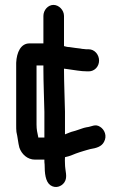

<svg xmlns="http://www.w3.org/2000/svg" viewBox="-20 -631 494 783"><path d="M157 -566V-454H100C65 -454 48 -418 46 -375V-123C46 -111 46 -101 47 -93C52 -73 54 -47 59 -29C68 -3 91 20 123 20H161C161 27 161 34 162 40C162 75 165 109 185 124C206 139 231 130 243 112C257 90 245 67 245 36C244 28 245 19 245 10C267 6 284 -4 304 -10L320 -15C331 -18 336 -20 348 -23C373 -27 394 -33 404 -52C418 -77 406 -103 388 -114C368 -127 354 -114 333 -112C317 -109 311 -105 297 -101L281 -96C268 -93 258 -88 245 -83V-176C244 -225 241 -298 241 -346V-351C246 -350 250 -350 256 -349C282 -346 307 -340 336 -340H342C365 -340 384 -359 384 -384C384 -409 365 -430 342 -430H336C333 -430 329 -430 323 -431C317 -431 313 -432 308 -433C295 -434 278 -437 263 -439C255 -439 248 -441 241 -443V-566C241 -590 220 -611 198 -611C176 -611 157 -590 157 -566ZM129 -123V-364H157V-346C157 -298 160 -224 161 -175V-70H136V-72C132 -90 129 -103 129 -123Z"/></svg>

Font: Electronic
Style: Circ
Weight: 900
Version: Version 1.011